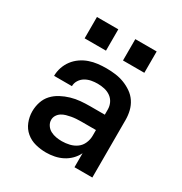

<svg xmlns="http://www.w3.org/2000/svg" viewBox="-173 -862 945 997"><g transform="rotate(30 300.0 -363.0)"><path d="M243 8Q211 8 179.5 0Q148 -8 123.5 -28.5Q99 -49 87 -79.5Q75 -110 75 -142Q75 -171 84 -198.5Q93 -226 112 -246.5Q131 -267 156.5 -280.5Q182 -294 209.5 -302Q237 -310 265 -312.5Q293 -315 322 -315H410V-346Q410 -367 401 -385.5Q392 -404 375.5 -415.5Q359 -427 339 -431.5Q319 -436 298 -436Q279 -436 260.5 -432.5Q242 -429 225.5 -419.5Q209 -410 198.5 -393.5Q188 -377 188 -358H81Q81 -384 89.5 -409Q98 -434 113.5 -454.5Q129 -475 150.5 -490Q172 -505 196.5 -513.5Q221 -522 246.5 -525Q272 -528 298 -528Q325 -528 352 -524.5Q379 -521 404 -511.5Q429 -502 451.5 -486.5Q474 -471 489 -448.5Q504 -426 510.5 -399.5Q517 -373 517 -346V0H410V-84Q399 -61 381 -43Q363 -25 340.5 -13.5Q318 -2 293 3Q268 8 243 8ZM285 -84Q308 -84 331 -89.5Q354 -95 372.5 -108.5Q391 -122 400.5 -144Q410 -166 410 -189V-223H322Q307 -223 292.5 -222Q278 -221 264 -218.5Q250 -216 236 -212Q222 -208 210 -200.5Q198 -193 190 -180.5Q182 -168 182 -153Q182 -136 192 -121Q202 -106 217.5 -98Q233 -90 250 -87Q267 -84 285 -84ZM479 -606H351V-734H479ZM249 -606H121V-734H249Z"/></g></svg>

Font: Iosevka SS04 Semibold Extended
Style: Regular
Weight: 600
Width: 7
Monospace: yes
Designer: Belleve Invis
Foundry: Belleve Invis
Version: Version 19.0.0; ttfautohint (v1.8.4)